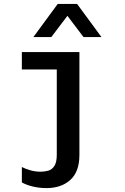

<svg xmlns="http://www.w3.org/2000/svg" viewBox="-20 -778 640 984"><path d="M218 186Q182 186 148.5 178Q115 170 92 157V78Q109 87 135 94.5Q161 102 187 102Q209 102 228 96.5Q247 91 259 72Q271 53 271 15V-422H92V-511H387V16Q387 102 340.5 144Q294 186 218 186ZM151 -588 276 -758H375L500 -588H408L289 -745H362L243 -588Z"/></svg>

Font: Chivo Mono Medium
Style: Regular
Weight: 500
Monospace: yes
Designer: Hector Gatti
Foundry: Omnibus-Type
Version: Version 1.008